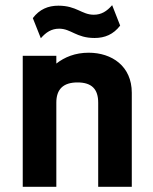

<svg xmlns="http://www.w3.org/2000/svg" viewBox="-20 -723 594 743"><path d="M68 0H198V-326C198 -377 224 -404 280 -404C336 -404 360 -377 360 -326V0H490V-364C490 -467 413 -519 323 -519C271 -519 230 -502 198 -477V-507H68ZM107 -653 138 -575C158 -598 179 -612 209 -612C255 -612 275 -576 346 -576C386 -576 419 -590 445 -624L414 -703C393 -679 372 -666 343 -666C296 -666 277 -701 206 -701C166 -701 133 -687 107 -653Z"/></svg>

Font: Finlandica SemiBold
Style: Regular
Weight: 600
Designer: Niklas Ekholm, Juho Hiilivirta, Jaakko Suomalainen
Foundry: Helsinki Type Studio
Version: Version 2.000;Glyphs 3.2 (3202)